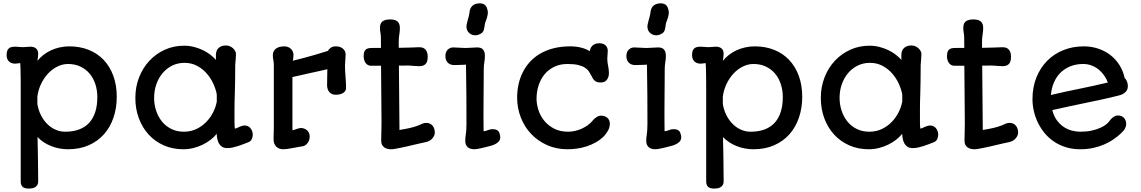

<svg xmlns="http://www.w3.org/2000/svg" viewBox="-20 -879 6828 1149"><path d="M206.5 35.2Q207 57.1 207.3 81.5Q207.5 106 207.8 129.4Q208 152.8 208.3 173.1Q208.5 193.4 208.5 207Q208.5 219.7 203.4 228Q198.2 236.3 190.2 241.2Q182.1 246.1 172.4 247.8Q162.6 249.5 153.3 249.5Q143.1 249.5 134 247.8Q125 246.1 118.4 241.5Q111.8 236.8 107.9 228.5Q104 220.2 104 207.5V-268.6Q104 -299.3 104 -335.7Q104 -372.1 103.8 -405.8Q103.5 -439.5 102.8 -465.6Q102.1 -491.7 101.1 -501.5Q97.2 -501.5 88.1 -499.8Q79.1 -498 70.8 -498Q62 -498 53 -500.5Q43.9 -502.9 36.6 -508.8Q29.3 -514.6 24.4 -524.4Q19.5 -534.2 19.5 -549.3Q19.5 -564.9 23.2 -574.7Q26.9 -584.5 33.7 -590.1Q40.5 -595.7 50.3 -597.7Q60.1 -599.6 72.8 -599.6Q83.5 -599.6 94.2 -598.1Q105 -596.7 116.7 -596.7Q127 -596.7 137.7 -598.1Q148.4 -599.6 161.6 -599.6Q183.1 -599.6 195.8 -589.1Q208.5 -578.6 208.5 -556.2Q208.5 -546.4 206.8 -536.1Q205.1 -525.9 204.1 -515.1Q219.2 -534.2 239.5 -550Q259.8 -565.9 284.2 -577.4Q308.6 -588.9 336.7 -595.2Q364.7 -601.6 395 -601.6Q458 -601.6 510.3 -580.8Q562.5 -560.1 599.9 -521Q637.2 -481.9 658 -425.8Q678.7 -369.6 678.7 -299.3Q678.7 -233.4 659.4 -176Q640.1 -118.7 603 -76.4Q565.9 -34.2 511.5 -10Q457 14.2 387.2 14.2Q333.5 14.2 285.4 -5.1Q237.3 -24.4 204.6 -59.1ZM203.6 -256.3Q209.5 -220.7 224.6 -190.4Q239.7 -160.2 261.7 -137.9Q283.7 -115.7 311.3 -103.3Q338.9 -90.8 369.6 -90.8Q418.9 -90.8 455.3 -105Q491.7 -119.1 515.4 -146Q539.1 -172.9 550.8 -211.2Q562.5 -249.5 562.5 -297.9Q562.5 -338.9 550.8 -375Q539.1 -411.1 516.6 -438Q494.1 -464.8 461.4 -480.5Q428.7 -496.1 387.2 -496.1Q353.5 -496.1 322.3 -480.2Q291 -464.4 266.4 -437.5Q241.7 -410.6 225.1 -375.2Q208.5 -339.8 203.6 -300.8Z M790 -293Q790 -359.4 812.5 -416.5Q835 -473.6 874.3 -515.6Q913.6 -557.6 966.6 -581.5Q1019.5 -605.5 1081.1 -605.5Q1112.3 -605.5 1140.9 -598.1Q1169.4 -590.8 1194.1 -578.9Q1218.8 -566.9 1238.5 -551.8Q1258.3 -536.6 1272.5 -520.5Q1272 -527.3 1272 -535.2Q1272 -543 1272 -548.8Q1272 -561 1275.4 -571.5Q1278.8 -582 1286.1 -589.8Q1293.5 -597.7 1304.7 -602.3Q1315.9 -606.9 1332 -606.9Q1345.7 -606.9 1356.7 -601.8Q1367.7 -596.7 1375.5 -589.1Q1383.3 -581.5 1387.7 -573Q1392.1 -564.5 1392.1 -557.6Q1392.1 -541 1390.4 -524.2Q1388.7 -507.3 1387.7 -490.2Q1387.7 -436.5 1387 -395.3Q1386.2 -354 1385.3 -319.3Q1384.3 -295.9 1383.8 -270.8Q1383.3 -245.6 1383.3 -224.6Q1383.3 -177.2 1383.3 -149.4Q1383.3 -121.6 1385.7 -108.9Q1390.1 -109.9 1398.7 -113.3Q1407.2 -116.7 1414.6 -120.6Q1421.4 -123 1428.2 -125.5Q1435.1 -127.9 1445.3 -127.9Q1457 -127.9 1465.8 -122.8Q1474.6 -117.7 1480.7 -109.6Q1486.8 -101.6 1489.7 -91.6Q1492.7 -81.5 1492.7 -72.3Q1492.7 -59.1 1486.3 -45.7Q1480 -32.2 1462.9 -26.4Q1448.2 -21 1433.1 -15.1Q1418 -9.3 1402.6 -4.4Q1387.2 0.5 1371.8 3.9Q1356.4 7.3 1340.3 7.3Q1321.3 7.3 1309.1 -0.5Q1296.9 -8.3 1290 -20.8Q1283.2 -33.2 1280.3 -48.3Q1277.3 -63.5 1276.9 -78.1Q1261.7 -59.1 1240.2 -42.5Q1218.8 -25.9 1192.9 -13.2Q1167 -0.5 1137.5 6.8Q1107.9 14.2 1076.7 14.2Q1013.2 14.2 960.4 -9Q907.7 -32.2 869.9 -73.5Q832 -114.7 811 -170.9Q790 -227.1 790 -293ZM902.3 -293Q902.3 -253.4 914.3 -216.8Q926.3 -180.2 949 -152.1Q971.7 -124 1004.9 -107.4Q1038.1 -90.8 1080.1 -90.8Q1121.6 -90.8 1155.3 -106.9Q1189 -123 1214.1 -148.9Q1239.3 -174.8 1255.4 -206.8Q1271.5 -238.8 1277.3 -271V-314Q1272 -343.8 1257.1 -377Q1242.2 -410.2 1218 -438.2Q1193.8 -466.3 1160.2 -484.6Q1126.5 -502.9 1084 -502.9Q1043.9 -502.9 1010.7 -486.6Q977.5 -470.2 953.4 -441.7Q929.2 -413.1 915.8 -375Q902.3 -336.9 902.3 -293Z M1617.2 -43.5Q1617.2 -60.5 1617.7 -77.6Q1618.2 -94.7 1618.7 -115.2V-491.7Q1618.7 -505.4 1615.7 -519.3Q1612.8 -533.2 1612.8 -548.3Q1612.8 -574.2 1631.3 -587.9Q1649.9 -601.6 1681.6 -601.6Q1695.3 -601.6 1705.6 -596.9Q1715.8 -592.3 1722.7 -585Q1729.5 -577.6 1732.9 -568.4Q1736.3 -559.1 1736.3 -549.3Q1736.3 -541 1735.1 -532.5Q1733.9 -523.9 1732.4 -515.6Q1807.1 -534.2 1859.6 -549.3Q1912.1 -564.5 1941.9 -574.2Q1948.2 -585.4 1959.7 -593.5Q1971.2 -601.6 1989.7 -601.6Q2016.6 -601.6 2032.5 -587.6Q2048.3 -573.7 2048.3 -552.7Q2048.3 -544.4 2047.4 -535.6Q2046.4 -526.9 2046.4 -518.1Q2043.5 -488.3 2045.2 -457.5Q2046.9 -426.8 2049.3 -395.5Q2050.3 -385.7 2050.5 -374.8Q2050.8 -363.8 2050.8 -352.5Q2050.8 -340.8 2044.9 -333Q2039.1 -325.2 2030 -320.6Q2021 -315.9 2010.3 -314Q1999.5 -312 1989.3 -312Q1974.6 -312 1964.8 -317.1Q1955.1 -322.3 1949 -330.3Q1942.9 -338.4 1940.2 -348.4Q1937.5 -358.4 1937.5 -368.2Q1937.5 -390.6 1938 -413.8Q1938.5 -437 1939 -464.8Q1920.4 -460.4 1887.9 -453.1Q1855.5 -445.8 1816.9 -437.5Q1794.9 -432.1 1773.4 -427.5Q1752 -422.9 1730 -418V-99.1L1744.6 -103.5Q1754.4 -106.9 1763.2 -109.6Q1772 -112.3 1783.2 -113.3Q1792.5 -112.3 1801.5 -108.9Q1810.5 -105.5 1817.6 -99.1Q1824.7 -92.8 1829.1 -83.3Q1833.5 -73.7 1833.5 -61.5Q1833.5 -50.3 1829.8 -40Q1826.2 -29.8 1819.8 -21.7Q1813.5 -13.7 1804.9 -8.5Q1796.4 -3.4 1786.1 -2.9Q1779.3 -2 1767.6 0.2Q1755.9 2.4 1740.2 5.4Q1715.3 10.3 1700 12.2Q1684.6 14.2 1674.3 14.2Q1663.1 14.2 1652.6 10.5Q1642.1 6.8 1634.3 -0.5Q1626.5 -7.8 1621.8 -18.6Q1617.2 -29.3 1617.2 -43.5Z M2263.2 -141.6 2260.3 -485.8 2201.2 -485.4Q2189.9 -485.4 2181.6 -490Q2173.3 -494.6 2167.7 -502.7Q2162.1 -510.7 2159.2 -521Q2156.2 -531.2 2156.2 -542.5Q2156.2 -561.5 2160.9 -571.5Q2165.5 -581.5 2174.3 -586.2Q2183.1 -590.8 2195.8 -591.6Q2208.5 -592.3 2225.1 -592.3H2259.8V-610.4Q2259.8 -628.4 2259.5 -639.6Q2259.3 -650.9 2259.3 -654.8Q2259.3 -668.9 2256.6 -683.1Q2253.9 -697.3 2253.9 -711.9Q2253.9 -724.1 2256.8 -733.4Q2259.8 -742.7 2266.8 -749.3Q2273.9 -755.9 2285.6 -759.3Q2297.4 -762.7 2314.5 -762.7Q2326.2 -762.7 2336.7 -760.7Q2347.2 -758.8 2355.2 -753.2Q2363.3 -747.6 2368.2 -737.8Q2373 -728 2373 -712.4Q2373 -691.4 2369.4 -670.9Q2365.7 -650.4 2366.2 -628.4V-592.8Q2404.3 -593.8 2425.5 -594.2Q2446.8 -594.7 2460 -595.2Q2461.9 -595.2 2463.6 -595.5Q2465.3 -595.7 2466.8 -595.7Q2472.7 -596.2 2480 -596.2Q2487.3 -596.2 2491.7 -596.2Q2501 -596.2 2509.8 -593.3Q2518.6 -590.3 2525.1 -583.5Q2531.7 -576.7 2535.6 -565.9Q2539.6 -555.2 2539.6 -540Q2539.6 -528.3 2537.6 -518.1Q2535.6 -507.8 2530.3 -500Q2524.9 -492.2 2514.6 -487.5Q2504.4 -482.9 2488.3 -482.9Q2473.1 -482.9 2457.8 -484.6Q2442.4 -486.3 2426.3 -486.8L2367.2 -486.3L2370.6 -101.1Q2390.6 -104.5 2405.8 -107.4Q2420.9 -110.4 2434.1 -113.3Q2447.3 -116.2 2460 -120.1Q2472.7 -124 2487.8 -129.9Q2496.1 -134.3 2507.3 -138.9Q2518.6 -143.6 2530.8 -143.6Q2554.7 -143.6 2568.4 -127.2Q2582 -110.8 2582 -84.5Q2582 -77.6 2578.9 -69.3Q2575.7 -61 2569.3 -53Q2563 -44.9 2553 -38.3Q2543 -31.7 2529.3 -28.8Q2514.6 -25.9 2495.6 -21.5Q2476.6 -17.1 2455.6 -12.2Q2434.6 -7.3 2413.6 -2.4Q2392.6 2.4 2374 6.1Q2355.5 9.8 2341.3 12.2Q2327.1 14.6 2319.8 14.2Q2311 14.2 2300.5 12Q2290 9.8 2281.2 4.2Q2272.5 -1.5 2266.8 -11.5Q2261.2 -21.5 2261.2 -37.1Z M2847.7 -672.9Q2835.9 -667.5 2823.2 -667.7Q2810.5 -668 2800 -673.1Q2789.6 -678.2 2781.7 -688Q2773.9 -697.8 2772 -711.4Q2770.5 -720.7 2772.7 -732.7Q2774.9 -744.6 2778.6 -757.1Q2782.2 -769.5 2785.4 -781.5Q2788.6 -793.5 2789.6 -803.2Q2791 -825.2 2802.7 -839.8Q2814.5 -854.5 2837.9 -857.9Q2855 -860.8 2870.1 -856Q2885.3 -851.1 2892.6 -834.5Q2895 -829.1 2896.7 -822Q2898.4 -814.9 2899.4 -809.6Q2899.9 -804.7 2899.2 -797.4Q2898.4 -790 2896.5 -782Q2894.5 -773.9 2891.8 -765.9Q2889.2 -757.8 2886.7 -752Q2882.8 -743.7 2881.6 -734.1Q2880.4 -724.6 2878.9 -716.8Q2877.4 -709 2876 -702.6Q2874.5 -696.3 2871.3 -690.9Q2868.2 -685.5 2862.5 -681.2Q2856.9 -676.8 2847.7 -672.9ZM2764.2 -36.6Q2764.2 -48.8 2765.4 -57.1Q2766.6 -65.4 2767.8 -75.4Q2769 -85.4 2770.3 -99.1Q2771.5 -112.8 2771.5 -136.2Q2771.5 -223.6 2771 -309.8Q2770.5 -396 2768.6 -492.2Q2761.2 -491.7 2752 -491.2Q2742.7 -490.7 2732.7 -490.5Q2722.7 -490.2 2713.4 -490Q2704.1 -489.7 2696.8 -489.7Q2688 -489.7 2679 -492.4Q2669.9 -495.1 2662.6 -501.5Q2655.3 -507.8 2650.4 -517.8Q2645.5 -527.8 2645.5 -542.5Q2645.5 -568.4 2659.4 -581.8Q2673.3 -595.2 2692.4 -595.2Q2710.9 -595.2 2729.2 -593.5Q2747.6 -591.8 2765.1 -591.8Q2783.2 -591.8 2801.3 -593.5Q2819.3 -595.2 2835.4 -595.2Q2860.4 -595.2 2871.1 -582Q2881.8 -568.8 2881.8 -545.4Q2881.8 -525.4 2878.4 -506.1Q2875 -486.8 2875 -464.8Q2875 -420.9 2874.5 -376.5Q2874 -332 2873.8 -286.1Q2873.5 -240.2 2873.3 -192.4Q2873 -144.5 2874 -93.8Q2881.8 -94.2 2888.2 -96.2Q2894.5 -98.1 2900.4 -100.3Q2906.2 -102.5 2912.8 -104.2Q2919.4 -106 2927.7 -106Q2940.4 -106 2948.5 -103Q2956.5 -100.1 2961.4 -95Q2966.3 -89.8 2968.8 -82.3Q2971.2 -74.7 2973.1 -65.9Q2976.6 -43 2961.9 -29.3Q2947.3 -15.6 2921.9 -7.8Q2907.2 -3.9 2891.8 0Q2876.5 3.9 2862.8 7.1Q2849.1 10.3 2837.9 12.2Q2826.7 14.2 2820.3 14.2Q2791.5 14.2 2777.8 0.7Q2764.2 -12.7 2764.2 -36.6Z M3074.7 -294.9Q3074.7 -334.5 3082.8 -372.6Q3090.8 -410.6 3107.7 -444.8Q3124.5 -479 3150.1 -507.6Q3175.8 -536.1 3211.2 -557.1Q3246.6 -578.1 3291.7 -589.8Q3336.9 -601.6 3393.1 -601.6Q3428.2 -601.6 3458.5 -593.8Q3488.8 -585.9 3509.3 -572.8Q3511.7 -587.4 3517.8 -596.7Q3523.9 -606 3532 -611.1Q3540 -616.2 3549.3 -618.2Q3558.6 -620.1 3567.4 -620.1Q3590.8 -620.1 3604 -607.4Q3617.2 -594.7 3617.2 -574.2Q3617.2 -563.5 3615.7 -552.5Q3614.3 -541.5 3614.3 -528.8Q3614.3 -506.3 3619.1 -484.9Q3624 -463.4 3624 -441.4Q3624 -418 3611.8 -401.6Q3599.6 -385.3 3574.2 -385.3Q3561 -385.3 3552.5 -388.4Q3543.9 -391.6 3537.8 -397.2Q3531.7 -402.8 3527.3 -410.4Q3522.9 -418 3518.6 -426.8Q3512.7 -438.5 3504.6 -450.9Q3496.6 -463.4 3481.4 -473.4Q3466.3 -483.4 3441.4 -489.7Q3416.5 -496.1 3377 -496.1Q3330.6 -496.1 3295.7 -478.8Q3260.7 -461.4 3237.5 -432.6Q3214.4 -403.8 3202.6 -366.2Q3190.9 -328.6 3190.9 -288.1Q3190.9 -256.8 3201.7 -222.2Q3212.4 -187.5 3235.6 -158.2Q3258.8 -128.9 3294.7 -109.9Q3330.6 -90.8 3380.4 -90.8Q3398.9 -90.8 3419.4 -95.2Q3439.9 -99.6 3460 -108.4Q3480 -117.2 3498 -130.1Q3516.1 -143.1 3529.3 -160.2Q3537.6 -170.4 3551.5 -179.2Q3565.4 -188 3580.1 -187Q3594.7 -186 3604.5 -180.9Q3614.3 -175.8 3620.1 -168.2Q3626 -160.6 3627.9 -151.6Q3629.9 -142.6 3629.4 -134.3Q3627.9 -113.3 3617.7 -95.9Q3607.4 -78.6 3595.2 -64.9Q3572.8 -42.5 3545.9 -27.3Q3519 -12.2 3490.2 -2.9Q3461.4 6.3 3432.1 10.3Q3402.8 14.2 3375.5 14.2Q3309.6 14.2 3254.2 -10.5Q3198.7 -35.2 3158.9 -77.1Q3119.1 -119.1 3096.9 -175.5Q3074.7 -231.9 3074.7 -294.9Z M3930.7 -672.9Q3918.9 -667.5 3906.2 -667.7Q3893.6 -668 3883.1 -673.1Q3872.6 -678.2 3864.7 -688Q3856.9 -697.8 3855 -711.4Q3853.5 -720.7 3855.7 -732.7Q3857.9 -744.6 3861.6 -757.1Q3865.2 -769.5 3868.4 -781.5Q3871.6 -793.5 3872.6 -803.2Q3874 -825.2 3885.7 -839.8Q3897.5 -854.5 3920.9 -857.9Q3938 -860.8 3953.1 -856Q3968.3 -851.1 3975.6 -834.5Q3978 -829.1 3979.7 -822Q3981.4 -814.9 3982.4 -809.6Q3982.9 -804.7 3982.2 -797.4Q3981.4 -790 3979.5 -782Q3977.5 -773.9 3974.9 -765.9Q3972.2 -757.8 3969.7 -752Q3965.8 -743.7 3964.6 -734.1Q3963.4 -724.6 3961.9 -716.8Q3960.4 -709 3959 -702.6Q3957.5 -696.3 3954.3 -690.9Q3951.2 -685.5 3945.6 -681.2Q3939.9 -676.8 3930.7 -672.9ZM3847.2 -36.6Q3847.2 -48.8 3848.4 -57.1Q3849.6 -65.4 3850.8 -75.4Q3852.1 -85.4 3853.3 -99.1Q3854.5 -112.8 3854.5 -136.2Q3854.5 -223.6 3854 -309.8Q3853.5 -396 3851.6 -492.2Q3844.2 -491.7 3835 -491.2Q3825.7 -490.7 3815.7 -490.5Q3805.7 -490.2 3796.4 -490Q3787.1 -489.7 3779.8 -489.7Q3771 -489.7 3762 -492.4Q3752.9 -495.1 3745.6 -501.5Q3738.3 -507.8 3733.4 -517.8Q3728.5 -527.8 3728.5 -542.5Q3728.5 -568.4 3742.4 -581.8Q3756.3 -595.2 3775.4 -595.2Q3793.9 -595.2 3812.3 -593.5Q3830.6 -591.8 3848.1 -591.8Q3866.2 -591.8 3884.3 -593.5Q3902.3 -595.2 3918.5 -595.2Q3943.4 -595.2 3954.1 -582Q3964.8 -568.8 3964.8 -545.4Q3964.8 -525.4 3961.4 -506.1Q3958 -486.8 3958 -464.8Q3958 -420.9 3957.5 -376.5Q3957 -332 3956.8 -286.1Q3956.5 -240.2 3956.3 -192.4Q3956.1 -144.5 3957 -93.8Q3964.8 -94.2 3971.2 -96.2Q3977.5 -98.1 3983.4 -100.3Q3989.3 -102.5 3995.8 -104.2Q4002.4 -106 4010.7 -106Q4023.4 -106 4031.5 -103Q4039.6 -100.1 4044.4 -95Q4049.3 -89.8 4051.8 -82.3Q4054.2 -74.7 4056.2 -65.9Q4059.6 -43 4044.9 -29.3Q4030.3 -15.6 4004.9 -7.8Q3990.2 -3.9 3974.9 0Q3959.5 3.9 3945.8 7.1Q3932.1 10.3 3920.9 12.2Q3909.7 14.2 3903.3 14.2Q3874.5 14.2 3860.8 0.7Q3847.2 -12.7 3847.2 -36.6Z M4308.6 35.2Q4309.1 57.1 4309.3 81.5Q4309.6 106 4309.8 129.4Q4310.1 152.8 4310.3 173.1Q4310.5 193.4 4310.5 207Q4310.5 219.7 4305.4 228Q4300.3 236.3 4292.2 241.2Q4284.2 246.1 4274.4 247.8Q4264.6 249.5 4255.4 249.5Q4245.1 249.5 4236.1 247.8Q4227.1 246.1 4220.5 241.5Q4213.9 236.8 4210 228.5Q4206.1 220.2 4206.1 207.5V-268.6Q4206.1 -299.3 4206.1 -335.7Q4206.1 -372.1 4205.8 -405.8Q4205.6 -439.5 4204.8 -465.6Q4204.1 -491.7 4203.1 -501.5Q4199.2 -501.5 4190.2 -499.8Q4181.2 -498 4172.9 -498Q4164.1 -498 4155 -500.5Q4146 -502.9 4138.7 -508.8Q4131.3 -514.6 4126.5 -524.4Q4121.6 -534.2 4121.6 -549.3Q4121.6 -564.9 4125.2 -574.7Q4128.9 -584.5 4135.7 -590.1Q4142.6 -595.7 4152.3 -597.7Q4162.1 -599.6 4174.8 -599.6Q4185.5 -599.6 4196.3 -598.1Q4207 -596.7 4218.8 -596.7Q4229 -596.7 4239.7 -598.1Q4250.5 -599.6 4263.7 -599.6Q4285.2 -599.6 4297.9 -589.1Q4310.5 -578.6 4310.5 -556.2Q4310.5 -546.4 4308.8 -536.1Q4307.1 -525.9 4306.2 -515.1Q4321.3 -534.2 4341.6 -550Q4361.8 -565.9 4386.2 -577.4Q4410.6 -588.9 4438.7 -595.2Q4466.8 -601.6 4497.1 -601.6Q4560.1 -601.6 4612.3 -580.8Q4664.6 -560.1 4701.9 -521Q4739.3 -481.9 4760 -425.8Q4780.8 -369.6 4780.8 -299.3Q4780.8 -233.4 4761.5 -176Q4742.2 -118.7 4705.1 -76.4Q4668 -34.2 4613.5 -10Q4559.1 14.2 4489.3 14.2Q4435.5 14.2 4387.5 -5.1Q4339.4 -24.4 4306.6 -59.1ZM4305.7 -256.3Q4311.5 -220.7 4326.7 -190.4Q4341.8 -160.2 4363.8 -137.9Q4385.7 -115.7 4413.3 -103.3Q4440.9 -90.8 4471.7 -90.8Q4521 -90.8 4557.4 -105Q4593.8 -119.1 4617.4 -146Q4641.1 -172.9 4652.8 -211.2Q4664.6 -249.5 4664.6 -297.9Q4664.6 -338.9 4652.8 -375Q4641.1 -411.1 4618.7 -438Q4596.2 -464.8 4563.5 -480.5Q4530.8 -496.1 4489.3 -496.1Q4455.6 -496.1 4424.3 -480.2Q4393.1 -464.4 4368.4 -437.5Q4343.8 -410.6 4327.1 -375.2Q4310.5 -339.8 4305.7 -300.8Z M4892.1 -293Q4892.1 -359.4 4914.6 -416.5Q4937 -473.6 4976.3 -515.6Q5015.6 -557.6 5068.6 -581.5Q5121.6 -605.5 5183.1 -605.5Q5214.4 -605.5 5242.9 -598.1Q5271.5 -590.8 5296.1 -578.9Q5320.8 -566.9 5340.6 -551.8Q5360.4 -536.6 5374.5 -520.5Q5374 -527.3 5374 -535.2Q5374 -543 5374 -548.8Q5374 -561 5377.4 -571.5Q5380.9 -582 5388.2 -589.8Q5395.5 -597.7 5406.7 -602.3Q5418 -606.9 5434.1 -606.9Q5447.8 -606.9 5458.7 -601.8Q5469.7 -596.7 5477.5 -589.1Q5485.4 -581.5 5489.7 -573Q5494.1 -564.5 5494.1 -557.6Q5494.1 -541 5492.4 -524.2Q5490.7 -507.3 5489.7 -490.2Q5489.7 -436.5 5489 -395.3Q5488.3 -354 5487.3 -319.3Q5486.3 -295.9 5485.8 -270.8Q5485.4 -245.6 5485.4 -224.6Q5485.4 -177.2 5485.4 -149.4Q5485.4 -121.6 5487.8 -108.9Q5492.2 -109.9 5500.7 -113.3Q5509.3 -116.7 5516.6 -120.6Q5523.4 -123 5530.3 -125.5Q5537.1 -127.9 5547.4 -127.9Q5559.1 -127.9 5567.9 -122.8Q5576.7 -117.7 5582.8 -109.6Q5588.9 -101.6 5591.8 -91.6Q5594.7 -81.5 5594.7 -72.3Q5594.7 -59.1 5588.4 -45.7Q5582 -32.2 5564.9 -26.4Q5550.3 -21 5535.2 -15.1Q5520 -9.3 5504.6 -4.4Q5489.3 0.5 5473.9 3.9Q5458.5 7.3 5442.4 7.3Q5423.3 7.3 5411.1 -0.5Q5398.9 -8.3 5392.1 -20.8Q5385.3 -33.2 5382.3 -48.3Q5379.4 -63.5 5378.9 -78.1Q5363.8 -59.1 5342.3 -42.5Q5320.8 -25.9 5294.9 -13.2Q5269 -0.5 5239.5 6.8Q5210 14.2 5178.7 14.2Q5115.2 14.2 5062.5 -9Q5009.8 -32.2 4971.9 -73.5Q4934.1 -114.7 4913.1 -170.9Q4892.1 -227.1 4892.1 -293ZM5004.4 -293Q5004.4 -253.4 5016.4 -216.8Q5028.3 -180.2 5051 -152.1Q5073.7 -124 5106.9 -107.4Q5140.1 -90.8 5182.1 -90.8Q5223.6 -90.8 5257.3 -106.9Q5291 -123 5316.2 -148.9Q5341.3 -174.8 5357.4 -206.8Q5373.5 -238.8 5379.4 -271V-314Q5374 -343.8 5359.1 -377Q5344.2 -410.2 5320.1 -438.2Q5295.9 -466.3 5262.2 -484.6Q5228.5 -502.9 5186 -502.9Q5146 -502.9 5112.8 -486.6Q5079.6 -470.2 5055.4 -441.7Q5031.2 -413.1 5017.8 -375Q5004.4 -336.9 5004.4 -293Z M5753.9 -141.6 5751 -485.8 5691.9 -485.4Q5680.7 -485.4 5672.4 -490Q5664.1 -494.6 5658.4 -502.7Q5652.8 -510.7 5649.9 -521Q5647 -531.2 5647 -542.5Q5647 -561.5 5651.6 -571.5Q5656.2 -581.5 5665 -586.2Q5673.8 -590.8 5686.5 -591.6Q5699.2 -592.3 5715.8 -592.3H5750.5V-610.4Q5750.5 -628.4 5750.2 -639.6Q5750 -650.9 5750 -654.8Q5750 -668.9 5747.3 -683.1Q5744.6 -697.3 5744.6 -711.9Q5744.6 -724.1 5747.6 -733.4Q5750.5 -742.7 5757.6 -749.3Q5764.6 -755.9 5776.4 -759.3Q5788.1 -762.7 5805.2 -762.7Q5816.9 -762.7 5827.4 -760.7Q5837.9 -758.8 5845.9 -753.2Q5854 -747.6 5858.9 -737.8Q5863.8 -728 5863.8 -712.4Q5863.8 -691.4 5860.1 -670.9Q5856.4 -650.4 5856.9 -628.4V-592.8Q5895 -593.8 5916.3 -594.2Q5937.5 -594.7 5950.7 -595.2Q5952.6 -595.2 5954.3 -595.5Q5956.1 -595.7 5957.5 -595.7Q5963.4 -596.2 5970.7 -596.2Q5978 -596.2 5982.4 -596.2Q5991.7 -596.2 6000.5 -593.3Q6009.3 -590.3 6015.9 -583.5Q6022.5 -576.7 6026.4 -565.9Q6030.3 -555.2 6030.3 -540Q6030.3 -528.3 6028.3 -518.1Q6026.4 -507.8 6021 -500Q6015.6 -492.2 6005.4 -487.5Q5995.1 -482.9 5979 -482.9Q5963.9 -482.9 5948.5 -484.6Q5933.1 -486.3 5917 -486.8L5857.9 -486.3L5861.3 -101.1Q5881.3 -104.5 5896.5 -107.4Q5911.6 -110.4 5924.8 -113.3Q5938 -116.2 5950.7 -120.1Q5963.4 -124 5978.5 -129.9Q5986.8 -134.3 5998 -138.9Q6009.3 -143.6 6021.5 -143.6Q6045.4 -143.6 6059.1 -127.2Q6072.8 -110.8 6072.8 -84.5Q6072.8 -77.6 6069.6 -69.3Q6066.4 -61 6060.1 -53Q6053.7 -44.9 6043.7 -38.3Q6033.7 -31.7 6020 -28.8Q6005.4 -25.9 5986.3 -21.5Q5967.3 -17.1 5946.3 -12.2Q5925.3 -7.3 5904.3 -2.4Q5883.3 2.4 5864.7 6.1Q5846.2 9.8 5832 12.2Q5817.9 14.6 5810.5 14.2Q5801.8 14.2 5791.3 12Q5780.8 9.8 5772 4.2Q5763.2 -1.5 5757.6 -11.5Q5752 -21.5 5752 -37.1Z M6277.3 -220.2Q6286.6 -183.6 6304.9 -158.9Q6323.2 -134.3 6346.2 -119.1Q6369.1 -104 6394.8 -97.4Q6420.4 -90.8 6444.8 -90.8Q6482.9 -90.8 6512.7 -97.4Q6542.5 -104 6563.7 -113.5Q6585 -123 6598.1 -133.3Q6611.3 -143.6 6616.7 -151.4Q6621.6 -158.7 6627.7 -165.3Q6633.8 -171.9 6640.9 -177Q6647.9 -182.1 6655 -185.1Q6662.1 -188 6668.5 -188Q6692.9 -188 6706.3 -173.6Q6719.7 -159.2 6719.7 -134.8Q6719.7 -125.5 6712.9 -111.3Q6706.1 -97.2 6687.5 -80.1Q6667 -61 6641.8 -43.9Q6616.7 -26.9 6586.4 -13.9Q6556.2 -1 6520.8 6.6Q6485.4 14.2 6444.3 14.2Q6396 14.2 6356 1.2Q6315.9 -11.7 6284.2 -33.9Q6252.4 -56.2 6229 -85.4Q6205.6 -114.7 6189.9 -147.9Q6174.3 -181.2 6166.5 -216.3Q6158.7 -251.5 6158.7 -284.7Q6158.7 -356.9 6182.1 -415.3Q6205.6 -473.6 6246.6 -515.1Q6287.6 -556.6 6343.8 -579.1Q6399.9 -601.6 6465.3 -601.6Q6512.2 -601.6 6553.2 -587.6Q6594.2 -573.7 6626.2 -548.6Q6658.2 -523.4 6679.9 -488.5Q6701.7 -453.6 6710.4 -411.6Q6720.2 -403.3 6724.9 -389.9Q6729.5 -376.5 6729.5 -363.3Q6729.5 -341.3 6714.6 -327.4Q6699.7 -313.5 6677.2 -308.1Q6627.9 -295.4 6578.6 -284.7Q6529.3 -273.9 6479.5 -263.7Q6429.7 -253.4 6379.2 -242.7Q6328.6 -231.9 6277.3 -220.2ZM6269 -310.5Q6352.1 -330.1 6437 -347.2Q6522 -364.3 6609.9 -385.3Q6601.6 -407.7 6587.4 -428Q6573.2 -448.2 6554.2 -463.4Q6535.2 -478.5 6512 -487.3Q6488.8 -496.1 6461.9 -496.1Q6420.4 -496.1 6386.5 -482.7Q6352.5 -469.2 6327.6 -445.1Q6302.7 -420.9 6287.6 -386.5Q6272.5 -352.1 6269 -310.5Z"/></svg>

Font: Autour One
Style: Regular
Weight: 400
Version: Version 1.007; ttfautohint (v0.92) -l 24 -r 24 -G 200 -x 7 -